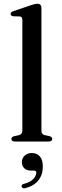

<svg xmlns="http://www.w3.org/2000/svg" viewBox="-20 -757 329 1027"><path d="M201.5 -715.5V-60.5Q201.5 -48.5 206.2 -42.2Q211 -36 220 -34L244.5 -29Q252 -26.5 255.8 -23Q259.5 -19.5 259.5 -14Q259.5 -7.5 254.8 -3.8Q250 0 240.5 0H59.5Q50 0 45.5 -3.8Q41 -7.5 41 -14Q41 -19 44.5 -22.8Q48 -26.5 56 -28.5L81 -34Q90 -36.5 94.8 -42.2Q99.5 -48 99.5 -60V-650Q99.5 -659.5 96.2 -664Q93 -668.5 85.5 -669L50.5 -670Q43 -671.5 40 -674.5Q37 -677.5 37 -682Q37 -688 40.5 -691.5Q44 -695 53.5 -698L143.5 -728.5Q157.5 -733.5 165.8 -735.2Q174 -737 179.5 -737Q190.5 -737 196 -731.2Q201.5 -725.5 201.5 -715.5ZM146 155.5Q121.5 155.5 109.2 142.5Q97 129.5 97 111Q97 89 112.2 75.2Q127.5 61.5 150.5 61.5Q176.5 61.5 192.8 79.2Q209 97 209 133Q209 178.5 185 208.2Q161 238 115 249.5Q107 251.5 102.2 249.2Q97.5 247 96 242Q94.5 237 97.2 232.8Q100 228.5 107 226.5Q130 221 144.8 211.2Q159.5 201.5 166.8 189.5Q174 177.5 174 166.5Q174 155.5 162.5 155.5Z"/></svg>

Font: Fraunces 48pt
Style: Regular
Weight: 400
Version: Version 1.000;[b76b70a41]